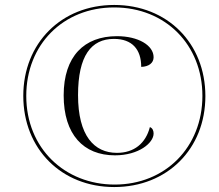

<svg xmlns="http://www.w3.org/2000/svg" viewBox="-20 -745 885 775"><path d="M441 10C655 10 809 -144 809 -357C809 -571 655 -725 441 -725C227 -725 74 -570 74 -358C74 -144 228 10 441 10ZM443 0C242 0 86 -146 86 -358C86 -565 235 -715 441 -715C648 -715 797 -564 797 -358C797 -151 647 0 443 0ZM444 -118C540 -118 600 -168 600 -206C600 -217 596 -228 585 -232C568 -166 521 -128 452 -128C360 -128 295 -197 295 -361C295 -520 348 -588 440 -588C513 -588 550 -546 550 -475C581 -476 600 -491 600 -514C600 -562 538 -599 452 -599C320 -599 237 -518 237 -360C237 -202 317 -118 444 -118Z"/></svg>

Font: Noto Serif Display Light
Style: Italic
Weight: 300
Italic angle: -12°
Designer: Monotype Design Team
Foundry: Monotype Imaging Inc.
Version: Version 2.009